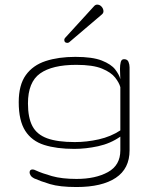

<svg xmlns="http://www.w3.org/2000/svg" viewBox="-20 -624 645 811"><path d="M303.2 166Q232.4 166 191.2 153.6Q149.9 141.1 124 129.4Q114.3 124.5 109.6 117.4Q105 110.4 105 104.5Q105 91.8 117.7 91.8Q123.5 91.8 130.9 95.7Q157.2 107.9 199.5 119.9Q241.7 131.8 303.2 131.8Q383.3 131.8 435.8 103Q488.3 74.2 488.3 11.2V-46.9Q446.3 -17.6 394.3 -6.3Q342.3 4.9 293.9 4.9Q219.2 4.9 166.7 -11.7Q114.3 -28.3 86.7 -71.3Q59.1 -114.3 59.1 -192.4Q59.1 -265.1 89.1 -306.9Q119.1 -348.6 173.1 -366.2Q227.1 -383.8 298.3 -383.8Q370.6 -383.8 410.2 -368.2Q449.7 -352.5 466.6 -330.6Q483.4 -308.6 488.3 -290Q488.3 -298.8 487.5 -310.3Q486.8 -321.8 486.8 -333Q486.8 -349.6 490 -361.8Q493.2 -374 503.9 -374Q518.1 -374 522.7 -362.8Q527.3 -351.6 527.3 -339.8V11.2Q527.3 88.4 469 127.2Q410.6 166 303.2 166ZM295.9 -23.9Q346.7 -23.9 397.5 -35.4Q448.2 -46.9 488.3 -73.2V-255.9Q483.4 -274.4 466.3 -296.4Q449.2 -318.4 410.9 -334.2Q372.6 -350.1 302.2 -350.1Q200.7 -350.1 149.4 -313.7Q98.1 -277.3 98.1 -187Q98.1 -127 116.9 -91.3Q135.7 -55.7 179.2 -39.8Q222.7 -23.9 295.9 -23.9ZM264.6 -442.9Q251.5 -442.9 251.5 -455.6Q251.5 -460.4 255.4 -464.4L378.4 -599.1Q383.8 -604.5 390.6 -604.5Q401.4 -604.5 409.2 -595.7Q417 -586.9 417 -576.2Q417 -568.4 409.7 -562.5L272 -445.3Q268.6 -442.9 264.6 -442.9Z"/></svg>

Font: Gruppo
Style: Regular
Weight: 400
Designer: Vernon Adams
Foundry: Vernon Adams
Version: Version 1.001; ttfautohint (v1.8.4.7-5d5b);gftools[0.9.28]